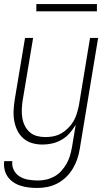

<svg xmlns="http://www.w3.org/2000/svg" viewBox="-25 -708 545 951"><path d="M160 223Q138 223 117.5 220.5Q97 218 77.5 212Q58 206 41 194.5Q24 183 13 167Q2 151 -2.5 131Q-7 111 -4 90H36Q33 114 43.5 134.5Q54 155 73 166.5Q92 178 115.5 182Q139 186 163 186Q183 186 203.5 181.5Q224 177 243.5 166.5Q263 156 278 139.5Q293 123 304 104Q315 85 321 65Q327 45 331 24L350 -90Q337 -68 320 -48.5Q303 -29 280.5 -16Q258 -3 234 2.5Q210 8 186 8Q159 8 134.5 1Q110 -6 91 -22.5Q72 -39 61 -61.5Q50 -84 45.5 -109.5Q41 -135 42.5 -162Q44 -189 48 -215L99 -520H139L87 -209Q84 -188 83 -166.5Q82 -145 85.5 -124Q89 -103 98 -85Q107 -67 122 -53.5Q137 -40 157.5 -34.5Q178 -29 200 -29Q220 -29 240 -33Q260 -37 278.5 -47.5Q297 -58 313 -74Q329 -90 339.5 -108.5Q350 -127 356 -147Q362 -167 366 -187L421 -520H461L370 30Q366 55 357.5 80Q349 105 335.5 127.5Q322 150 302.5 169Q283 188 259 200.5Q235 213 210 218Q185 223 160 223ZM155 -652V-688H455V-652Z"/></svg>

Font: Iosevka Term Curly Extralight
Style: Italic
Weight: 200
Italic angle: -9°
Designer: Belleve Invis
Foundry: Belleve Invis
Version: Version 32.3.0